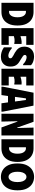

<svg xmlns="http://www.w3.org/2000/svg" viewBox="1692 -2444 764 4187"><g transform="rotate(90 2073.5 -350.0)"><path d="M243 -700H41V0H243Q326 0 392 -37.5Q458 -75 497 -152.5Q536 -230 536 -350Q536 -471 497 -548Q458 -625 392 -662.5Q326 -700 243 -700ZM241 -166H216V-534H241Q290 -534 323 -486.5Q356 -439 356 -350Q356 -263 323.5 -214.5Q291 -166 241 -166Z M958 -700V-541H768V-415Q797 -425 826.5 -431.5Q856 -438 884.5 -440Q913 -442 938 -439V-284L927 -278Q908 -285 882.5 -286.5Q857 -288 828 -284.5Q799 -281 768 -271V-159H958V0H593V-700Z M1431 -198Q1431 -131 1403.5 -84Q1376 -37 1328 -12.5Q1280 12 1219 12Q1171 12 1129 0.5Q1087 -11 1056.5 -27Q1026 -43 1012 -54V-225H1034Q1066 -195 1111.5 -172.5Q1157 -150 1194 -150Q1212 -150 1224.5 -155.5Q1237 -161 1244 -171Q1251 -181 1251 -193Q1251 -216 1235.5 -229.5Q1220 -243 1186 -262L1128 -293Q1097 -311 1066.5 -336.5Q1036 -362 1016.5 -401Q997 -440 997 -498Q997 -567 1025.5 -614.5Q1054 -662 1101.5 -686.5Q1149 -711 1207 -711Q1248 -711 1284 -703Q1320 -695 1350 -680.5Q1380 -666 1401 -644V-473H1379Q1346 -508 1304 -528.5Q1262 -549 1226 -549Q1205 -549 1191 -539Q1177 -529 1177 -510Q1177 -488 1199.5 -471Q1222 -454 1262 -430L1324 -392Q1358 -372 1382 -345Q1406 -318 1418.5 -282Q1431 -246 1431 -198Z M1843 -700V-541H1653V-415Q1682 -425 1711.5 -431.5Q1741 -438 1769.5 -440Q1798 -442 1823 -439V-284L1812 -278Q1793 -285 1767.5 -286.5Q1742 -288 1713 -284.5Q1684 -281 1653 -271V-159H1843V0H1478V-700Z M1869 0V-27L2001 -700L2283 -699L2415 -27V0H2232L2212 -143H2073L2053 0ZM2092 -295H2193L2160 -534H2125Z M2762 -700H2933V0H2759L2632 -347H2623L2631 0H2460V-700H2635L2762 -344H2771Z M3218 -700H3016V0H3218Q3301 0 3367 -37.5Q3433 -75 3472 -152.5Q3511 -230 3511 -350Q3511 -471 3472 -548Q3433 -625 3367 -662.5Q3301 -700 3218 -700ZM3216 -166H3191V-534H3216Q3265 -534 3298 -486.5Q3331 -439 3331 -350Q3331 -263 3298.5 -214.5Q3266 -166 3216 -166Z M3544 -350Q3544 -477 3585 -557Q3626 -637 3692.5 -674.5Q3759 -712 3837 -712Q3915 -712 3981.5 -674.5Q4048 -637 4089 -557Q4130 -477 4130 -350Q4130 -223 4089 -143Q4048 -63 3981.5 -25.5Q3915 12 3837 12Q3759 12 3692.5 -25.5Q3626 -63 3585 -143Q3544 -223 3544 -350ZM3725 -350Q3725 -286 3740 -242.5Q3755 -199 3780.5 -176.5Q3806 -154 3837 -154Q3868 -154 3894 -176.5Q3920 -199 3935 -242.5Q3950 -286 3950 -350Q3950 -416 3934.5 -459Q3919 -502 3893.5 -524Q3868 -546 3837 -546Q3806 -546 3780.5 -524Q3755 -502 3740 -458.5Q3725 -415 3725 -350Z"/></g></svg>

Font: Phudu ExtraBold
Style: Regular
Weight: 800
Version: Version 1.005;gftools[0.9.23]